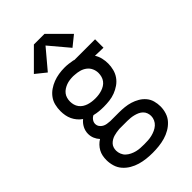

<svg xmlns="http://www.w3.org/2000/svg" viewBox="-289 -859 1178 1178"><g transform="rotate(-45 300.0 -270.0)"><path d="M300 223Q300 223 300 223Q300 223 300 223Q273 223 246 220Q219 217 193 209.5Q167 202 143 188Q119 174 101 153.5Q83 133 75 106.5Q67 80 67 53Q67 35 70.5 17.5Q74 0 82.5 -15.5Q91 -31 103.5 -44Q116 -57 131 -66Q117 -81 109 -100Q101 -119 101 -140Q101 -165 112.5 -187.5Q124 -210 144 -226Q128 -237 115.5 -252Q103 -267 95 -284Q87 -301 83.5 -320Q80 -339 80 -359Q80 -384 86 -409Q92 -434 107 -454.5Q122 -475 143 -489.5Q164 -504 187.5 -513Q211 -522 236 -526Q261 -530 287 -530Q304 -530 320.5 -528Q337 -526 354 -523L363 -520H542V-447L470 -449Q483 -429 488.5 -405.5Q494 -382 494 -358Q494 -333 487.5 -308Q481 -283 466.5 -262.5Q452 -242 431 -227.5Q410 -213 386.5 -204Q363 -195 337.5 -192Q312 -189 287 -189Q266 -189 246 -191Q226 -193 206 -198Q193 -192 184 -179.5Q175 -167 175 -153Q175 -139 182.5 -128Q190 -117 201.5 -110.5Q213 -104 226 -102Q239 -100 253 -99Q254 -99 256 -99Q258 -99 260 -99Q263 -99 266 -99Q269 -99 272 -99H328Q352 -99 376.5 -96.5Q401 -94 424 -87Q447 -80 468.5 -67.5Q490 -55 506 -36Q522 -17 528.5 7Q535 31 535 55Q535 82 526.5 108.5Q518 135 499.5 155Q481 175 457.5 188.5Q434 202 408 209.5Q382 217 354.5 220Q327 223 300 223ZM287 -262Q302 -262 316.5 -264Q331 -266 345 -270.5Q359 -275 372 -283Q385 -291 394 -303Q403 -315 407 -329.5Q411 -344 411 -359Q411 -379 402.5 -398Q394 -417 377.5 -429.5Q361 -442 341 -447.5Q321 -453 301 -454L287 -455Q286 -455 286 -455Q286 -455 285 -455Q271 -455 256 -453Q241 -451 227.5 -446Q214 -441 201.5 -433Q189 -425 180 -413.5Q171 -402 167 -387.5Q163 -373 163 -358Q163 -344 167 -329.5Q171 -315 180 -303Q189 -291 201.5 -283Q214 -275 228 -270.5Q242 -266 257 -264Q272 -262 287 -262ZM300 149Q317 149 333.5 148Q350 147 366.5 143Q383 139 398.5 132Q414 125 426.5 114Q439 103 446 87.5Q453 72 453 56Q453 42 448 28.5Q443 15 432.5 5Q422 -5 409.5 -10.5Q397 -16 383.5 -19.5Q370 -23 356 -24.5Q342 -26 328 -26H272Q269 -26 265.5 -26Q262 -26 258 -26Q246 -25 233.5 -23Q221 -21 209 -17.5Q197 -14 186 -7.5Q175 -1 166.5 8Q158 17 154 29Q150 41 150 54Q150 70 156.5 86Q163 102 175 113Q187 124 202.5 131.5Q218 139 234 143Q250 147 266.5 148Q283 149 300 149ZM407 -581 300 -708 193 -581 126 -635 254 -763H346L474 -635Z"/></g></svg>

Font: Zed Sans Extended
Style: Regular
Weight: 400
Width: 7
Designer: Belleve Invis
Foundry: Belleve Invis
Version: Version 1.0.0; ttfautohint (v1.8.4)